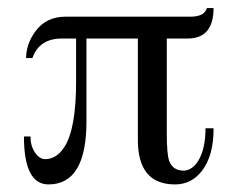

<svg xmlns="http://www.w3.org/2000/svg" viewBox="-20 -458 605 489"><path d="M523.9 -131.3Q524.4 -63 495.1 -23.9Q468.3 11.7 425.8 11.7Q331.1 11.7 331.1 -101.6V-359.9H200.2V-148.9Q200.2 11.7 103.5 11.7Q41 11.7 41 -110.4H57.6Q57.6 -86.4 69.1 -69.6Q80.6 -52.7 94.7 -52.7Q124.5 -52.7 144.5 -84.5Q173.8 -130.9 173.8 -250V-359.9H137.7Q80.1 -359.9 62.5 -310.1H46.4Q46.9 -345.7 69.3 -377Q96.7 -415.5 146.5 -415.5H464.8Q501 -415.5 506.8 -437.5H523.9Q523.9 -359.9 458 -359.9H404.8V-116.7Q404.8 -67.4 410.6 -48.8Q419.4 -24.4 445.8 -23.4Q469.2 -22.9 485.4 -49.3Q503.4 -79.6 503.4 -131.3Z"/></svg>

Font: Scheherazade New
Style: Regular
Weight: 400
Designer: SIL International
Foundry: SIL International
Version: Version 4.000